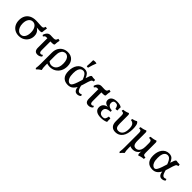

<svg xmlns="http://www.w3.org/2000/svg" viewBox="287 -2190 3902 3902"><g transform="rotate(45 2237.5 -239.5)"><path d="M262 9Q196 9 146 -20Q96 -49 68 -101.5Q40 -154 40 -226Q40 -298 69.5 -351.5Q99 -405 155.5 -434.5Q212 -464 293 -464Q316 -464 348 -462Q380 -460 409 -458Q438 -456 455 -456Q490 -456 502 -469Q514 -482 519 -509Q530 -509 542.5 -508Q555 -507 564 -504Q558 -472 554 -441Q550 -410 548 -384Q542 -374 530.5 -370Q519 -366 500 -366Q479 -366 449.5 -369Q420 -372 380 -374L387 -381Q418 -366 441.5 -343.5Q465 -321 478.5 -289.5Q492 -258 492 -215Q492 -154 463.5 -103Q435 -52 383.5 -21.5Q332 9 262 9ZM273 -39Q328 -39 360 -87.5Q392 -136 392 -215Q392 -299 357 -350.5Q322 -402 264 -402Q208 -402 174.5 -355Q141 -308 141 -229Q141 -172 158 -129.5Q175 -87 205 -63Q235 -39 273 -39Z M621 -333Q612 -334 605 -341Q598 -348 594 -355Q606 -392 623 -415.5Q640 -439 661.5 -450Q683 -461 708 -461Q731 -461 753.5 -459.5Q776 -458 799 -458Q833 -458 849.5 -470.5Q866 -483 875 -520Q888 -519 899.5 -516.5Q911 -514 921 -509Q914 -482 910 -448.5Q906 -415 906 -389Q902 -380 889.5 -374Q877 -368 834 -368Q809 -368 781 -369Q753 -370 727 -370.5Q701 -371 679 -371Q665 -371 656 -368Q647 -365 639 -356.5Q631 -348 621 -333ZM800 9Q755 9 732 -17.5Q709 -44 709 -100V-391H799V-121Q799 -80 809.5 -64Q820 -48 841 -48Q864 -48 883 -67Q896 -52 898 -34Q884 -16 858.5 -3.5Q833 9 800 9Z M1207 -467Q1297 -467 1350 -411.5Q1403 -356 1403 -256Q1403 -180 1372 -120Q1341 -60 1285 -25.5Q1229 9 1154 9Q1126 9 1104 4Q1082 -1 1057 -9V-86Q1077 -65 1100.5 -51Q1124 -37 1157 -37Q1178 -37 1203.5 -45Q1229 -53 1252 -74.5Q1275 -96 1289.5 -134.5Q1304 -173 1304 -233Q1304 -292 1289.5 -333Q1275 -374 1248.5 -396Q1222 -418 1188 -418Q1162 -418 1134.5 -402Q1107 -386 1089 -345.5Q1071 -305 1071 -233V40Q1071 84 1074.5 114Q1078 144 1085 167Q1062 179 1035.5 200.5Q1009 222 992 242Q984 239 979 232.5Q974 226 972 220Q974 205 976 188Q978 171 979.5 146.5Q981 122 981 85V-225Q981 -304 1011.5 -357.5Q1042 -411 1093 -439Q1144 -467 1207 -467Z M1672 9Q1583 9 1533 -44Q1483 -97 1483 -206Q1483 -260 1496 -307Q1509 -354 1535 -390Q1561 -426 1599.5 -446.5Q1638 -467 1689 -467Q1726 -467 1756 -451.5Q1786 -436 1810.5 -394Q1835 -352 1858 -271L1819 -265Q1799 -321 1779.5 -355.5Q1760 -390 1738.5 -405.5Q1717 -421 1689 -421Q1663 -421 1638.5 -405.5Q1614 -390 1598 -350.5Q1582 -311 1582 -238Q1582 -160 1599.5 -116.5Q1617 -73 1641 -56Q1665 -39 1685 -39Q1705 -39 1722 -56.5Q1739 -74 1758 -118Q1777 -162 1801 -242Q1825 -320 1839 -364.5Q1853 -409 1862 -429.5Q1871 -450 1878 -457Q1885 -464 1895 -467Q1910 -462 1936.5 -460Q1963 -458 1993 -458Q1996 -450 1997 -439.5Q1998 -429 1998 -415Q1978 -413 1965.5 -406.5Q1953 -400 1943 -381.5Q1933 -363 1922 -327Q1911 -291 1893 -230Q1871 -152 1844.5 -105Q1818 -58 1789.5 -33Q1761 -8 1731.5 0.5Q1702 9 1672 9ZM1939 9Q1895 9 1870 -26.5Q1845 -62 1845 -130L1870 -195Q1884 -132 1898 -100Q1912 -68 1927.5 -56.5Q1943 -45 1961 -45Q1986 -45 2009 -59Q2022 -44 2024 -26Q2011 -10 1987.5 -0.5Q1964 9 1939 9ZM1717 -531Q1704 -530 1695 -531Q1686 -532 1677 -536Q1681 -583 1682 -628Q1683 -673 1683 -714Q1695 -717 1707 -719Q1719 -721 1731 -721Q1757 -721 1778 -713Q1760 -671 1745.5 -627.5Q1731 -584 1717 -531Z M2086 -333Q2077 -334 2070 -341Q2063 -348 2059 -355Q2071 -392 2088 -415.5Q2105 -439 2126.5 -450Q2148 -461 2173 -461Q2196 -461 2218.5 -459.5Q2241 -458 2264 -458Q2298 -458 2314.5 -470.5Q2331 -483 2340 -520Q2353 -519 2364.5 -516.5Q2376 -514 2386 -509Q2379 -482 2375 -448.5Q2371 -415 2371 -389Q2367 -380 2354.5 -374Q2342 -368 2299 -368Q2274 -368 2246 -369Q2218 -370 2192 -370.5Q2166 -371 2144 -371Q2130 -371 2121 -368Q2112 -365 2104 -356.5Q2096 -348 2086 -333ZM2265 9Q2220 9 2197 -17.5Q2174 -44 2174 -100V-391H2264V-121Q2264 -80 2274.5 -64Q2285 -48 2306 -48Q2329 -48 2348 -67Q2361 -52 2363 -34Q2349 -16 2323.5 -3.5Q2298 9 2265 9Z M2621 6Q2535 6 2488 -26Q2441 -58 2441 -122Q2441 -183 2483.5 -219Q2526 -255 2604 -255V-250Q2537 -250 2499.5 -275.5Q2462 -301 2462 -350Q2462 -403 2506 -433.5Q2550 -464 2629 -464Q2665 -464 2696.5 -457Q2728 -450 2755 -433Q2752 -410 2752 -387Q2752 -364 2755 -340Q2742 -336 2729 -334Q2716 -332 2703 -334Q2693 -384 2674.5 -405Q2656 -426 2621 -426Q2586 -426 2569.5 -408Q2553 -390 2553 -358Q2553 -312 2584 -287.5Q2615 -263 2671 -260Q2675 -252 2675.5 -240.5Q2676 -229 2673 -220Q2608 -220 2571.5 -197Q2535 -174 2535 -125Q2535 -83 2561 -57.5Q2587 -32 2635 -32Q2679 -32 2695 -55.5Q2711 -79 2718 -128Q2731 -130 2744 -128Q2757 -126 2769 -121Q2767 -95 2767 -71.5Q2767 -48 2770 -26Q2739 -10 2701 -2Q2663 6 2621 6Z M3034 4Q2963 4 2924.5 -38Q2886 -80 2886 -164V-325Q2886 -360 2876 -377Q2866 -394 2820 -396Q2820 -407 2821.5 -415.5Q2823 -424 2827 -433Q2858 -435 2894.5 -445Q2931 -455 2954 -467Q2963 -464 2969.5 -454.5Q2976 -445 2976 -423V-186Q2976 -116 2996 -86.5Q3016 -57 3060 -57Q3117 -57 3152.5 -102.5Q3188 -148 3188 -243Q3188 -322 3161.5 -357Q3135 -392 3085 -396Q3085 -407 3087 -416Q3089 -425 3094 -433Q3116 -435 3143.5 -445Q3171 -455 3188 -467Q3193 -466 3201 -461.5Q3209 -457 3216 -446Q3229 -428 3235 -400.5Q3241 -373 3243 -344.5Q3245 -316 3245 -294Q3245 -150 3188 -73Q3131 4 3034 4Z M3455 -107V40Q3455 84 3458.5 114Q3462 144 3469 167Q3445 186 3431.5 201Q3418 216 3398 242Q3391 239 3385.5 232.5Q3380 226 3378 220Q3379 205 3381.5 188Q3384 171 3385.5 146.5Q3387 122 3387 85V-180ZM3708 9Q3699 6 3691 -4Q3683 -14 3683 -40Q3683 -53 3684 -66Q3685 -79 3687 -95.5Q3689 -112 3694 -136H3767Q3767 -112 3771 -97Q3775 -82 3789.5 -74Q3804 -66 3834 -65Q3834 -54 3833 -43Q3832 -32 3828 -22Q3813 -22 3789 -18Q3765 -14 3742.5 -7Q3720 0 3708 9ZM3677 -330Q3677 -365 3664 -382.5Q3651 -400 3602 -401Q3602 -412 3603 -420.5Q3604 -429 3609 -438Q3648 -440 3685.5 -448Q3723 -456 3745 -467Q3754 -464 3760.5 -454.5Q3767 -445 3767 -423V-133L3688 -96Q3678 -70 3655 -47Q3629 -21 3599.5 -8.5Q3570 4 3534 4Q3463 4 3425 -34.5Q3387 -73 3387 -174V-325Q3387 -360 3377 -377Q3367 -394 3321 -396Q3321 -407 3322 -415.5Q3323 -424 3328 -433Q3359 -435 3395.5 -445Q3432 -455 3455 -467Q3464 -464 3470.5 -454.5Q3477 -445 3477 -423V-196Q3477 -146 3486 -115Q3495 -84 3514.5 -70.5Q3534 -57 3567 -57Q3594 -57 3619.5 -75Q3645 -93 3661 -131Q3677 -169 3677 -228Z M4103 9Q4014 9 3964 -44Q3914 -97 3914 -206Q3914 -260 3927 -307Q3940 -354 3966 -390Q3992 -426 4030.5 -446.5Q4069 -467 4120 -467Q4157 -467 4187 -451.5Q4217 -436 4241.5 -394Q4266 -352 4289 -271L4250 -265Q4230 -321 4210.5 -355.5Q4191 -390 4169.5 -405.5Q4148 -421 4120 -421Q4094 -421 4069.5 -405.5Q4045 -390 4029 -350.5Q4013 -311 4013 -238Q4013 -160 4030.5 -116.5Q4048 -73 4072 -56Q4096 -39 4116 -39Q4136 -39 4153 -56.5Q4170 -74 4189 -118Q4208 -162 4232 -242Q4256 -320 4270 -364.5Q4284 -409 4293 -429.5Q4302 -450 4309 -457Q4316 -464 4326 -467Q4341 -462 4367.5 -460Q4394 -458 4424 -458Q4427 -450 4428 -439.5Q4429 -429 4429 -415Q4409 -413 4396.5 -406.5Q4384 -400 4374 -381.5Q4364 -363 4353 -327Q4342 -291 4324 -230Q4302 -152 4275.5 -105Q4249 -58 4220.5 -33Q4192 -8 4162.5 0.5Q4133 9 4103 9ZM4370 9Q4326 9 4301 -26.5Q4276 -62 4276 -130L4301 -195Q4315 -132 4329 -100Q4343 -68 4358.5 -56.5Q4374 -45 4392 -45Q4417 -45 4440 -59Q4453 -44 4455 -26Q4442 -10 4418.5 -0.5Q4395 9 4370 9Z"/></g></svg>

Font: Vollkorn
Style: Regular
Weight: 400
Designer: Friedrich Althausen
Foundry: Friedrich Althausen
Version: Version 4.104